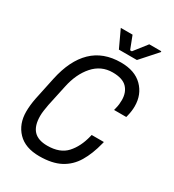

<svg xmlns="http://www.w3.org/2000/svg" viewBox="-213 -1012 1038 1145"><g transform="rotate(30 306.0 -439.0)"><path d="M238 14Q141 14 89.5 -39.5Q38 -93 38 -178Q38 -199 40.5 -223Q43 -247 48 -272L81 -428Q111 -569 186 -641.5Q261 -714 382 -714Q478 -714 530.5 -661.5Q583 -609 583 -528Q583 -496 574 -460L571 -448H487L490 -460Q495 -479 496.5 -493.5Q498 -508 498 -522Q498 -575 467.5 -606.5Q437 -638 369 -638Q290 -638 237 -578Q184 -518 164 -422L133 -278Q129 -256 126 -235.5Q123 -215 123 -197Q123 -130 153.5 -97Q184 -64 248 -64Q335 -64 379.5 -113Q424 -162 443 -240L446 -252H530L527 -240Q507 -160 473 -103Q439 -46 382.5 -16Q326 14 238 14ZM332 -774 277 -892H358L392 -804H404L473 -892H556V-886L456 -774Z"/></g></svg>

Font: Space Mono
Style: Italic
Weight: 400
Italic angle: -12°
Monospace: yes
Designer: Colophon Foundry + Benjamin Critton
Foundry: Colophon Foundry & Benjamin Critton
Version: Version 1.003; ttfautohint (v1.8.4.7-5d5b)